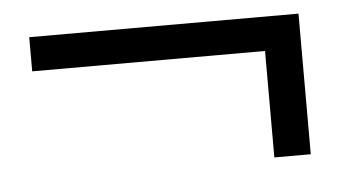

<svg xmlns="http://www.w3.org/2000/svg" viewBox="-31 -444 596 336"><g transform="rotate(-5 266.5 -276.5)"><path d="M30 -340V-400H503V-153H439V-340Z"/></g></svg>

Font: Source Serif 4 SmText
Style: Regular
Weight: 400
Designer: Frank Grießhammer
Foundry: Adobe
Version: Version 4.005;hotconv 1.1.0;makeotfexe 2.6.0